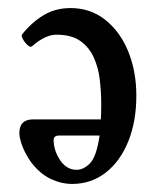

<svg xmlns="http://www.w3.org/2000/svg" viewBox="-20 -445 392 476"><path d="M159 11Q132 11 105.5 -1.5Q79 -14 57 -43Q43 -63 35.5 -82.5Q28 -102 28 -115Q28 -149 62 -149H230Q231 -166 231 -186Q231 -216 227.5 -246.5Q224 -277 212.5 -302.5Q201 -328 179 -343.5Q157 -359 120 -359Q92 -359 59 -330Q55 -327 48 -333.5Q41 -340 36.5 -348.5Q32 -357 35 -360Q58 -389 87.5 -407Q117 -425 155 -425Q205 -425 242 -395Q279 -365 298.5 -316Q318 -267 318 -208Q318 -144 298 -94.5Q278 -45 242 -17Q206 11 159 11ZM170 -24Q187 -24 203 -40Q219 -56 227 -109H127Q113 -109 113 -98Q113 -72 129 -48Q145 -24 170 -24Z"/></svg>

Font: Junicode Two Beta Condensed Medium
Style: Regular
Weight: 500
Width: 3
Designer: Peter S. Baker
Foundry: Briery Creek Software
Version: Version 1.053; ttfautohint (v1.8.4)